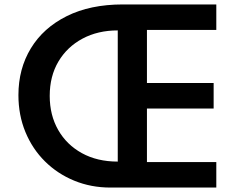

<svg xmlns="http://www.w3.org/2000/svg" viewBox="-20 -845 1080 865"><path d="M477.5 0H954.5V-115H642V-356H942.5V-471H642V-710H954.5V-825H533.5Q386 -825 280.5 -772.2Q175 -719.5 119 -627.2Q63 -535 63 -416.5Q63 -326.5 94.5 -250.2Q126 -174 182.5 -118Q239 -62 314.5 -31Q390 0 477.5 0ZM510.5 -117Q418 -117 349 -155Q280 -193 242 -259.8Q204 -326.5 204 -413Q204 -501.5 243.2 -567.8Q282.5 -634 351.8 -671Q421 -708 510.5 -708Z"/></svg>

Font: Spartan SemiBold
Style: Regular
Weight: 600
Designer: Matt Bailey, Mirko Velimirovic
Foundry: Matt Bailey
Version: Version 1.003; ttfautohint (v1.8.3)